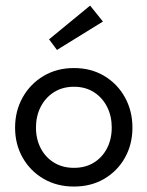

<svg xmlns="http://www.w3.org/2000/svg" viewBox="-20 -672 540 704"><path d="M251.3 12Q188.4 12 139.6 -16.5Q90.9 -45 63.1 -93.9Q35.3 -142.9 35.3 -204Q35.3 -265.1 63.1 -314.8Q90.9 -364.4 139.6 -393.4Q188.4 -422.5 251.3 -422.5Q314.1 -422.5 362.5 -393.4Q410.8 -364.4 438.2 -314.8Q465.6 -265.1 465.6 -204Q465.6 -142.9 438.2 -93.9Q410.8 -45 362.5 -16.5Q314.1 12 251.3 12ZM251.3 -56.6Q293.1 -56.6 324.3 -75.8Q355.4 -95.1 372.6 -128.6Q389.7 -162.1 389.7 -204.3Q389.7 -246.4 372.6 -280.3Q355.4 -314.2 324.3 -334.1Q293.1 -353.9 251.3 -353.9Q209.4 -353.9 178 -334.1Q146.6 -314.2 129.2 -280.3Q111.9 -246.4 111.9 -204.3Q111.9 -162.1 129.2 -128.6Q146.6 -95.1 178 -75.8Q209.4 -56.6 251.3 -56.6ZM188.9 -488.9 159.9 -527.8 310.4 -651.5 357.4 -593Z"/></svg>

Font: League Spartan Extralight
Style: Regular
Weight: 200
Foundry: The League of Moveable Type
Version: Version 2.300; ttfautohint (v1.8.3)